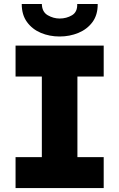

<svg xmlns="http://www.w3.org/2000/svg" viewBox="-20 -950 602 970"><path d="M191.4 0V-719.7H371.1V0ZM58.6 0V-156.2H503.9V0ZM58.6 -563.5V-719.7H503.9V-563.5ZM281.2 -765.6Q230 -765.6 186.5 -783.9Q143.1 -802.2 116.5 -838.6Q89.8 -875 89.8 -929.7H191.4Q192.4 -889.6 221.2 -873Q250 -856.4 281.2 -856.4Q315.9 -856.4 343.8 -873Q371.6 -889.6 370.1 -929.7H473.6Q474.1 -875 447.3 -838.6Q420.4 -802.2 376.2 -783.9Q332 -765.6 281.2 -765.6Z"/></svg>

Font: Reddit Mono Black
Style: Regular
Weight: 900
Monospace: yes
Designer: Stephen Hutchings
Foundry: Reddit
Version: Version 1.014